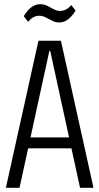

<svg xmlns="http://www.w3.org/2000/svg" viewBox="-20 -894 473 914"><path d="M163 -700H270L425 0H361L219 -652H215L73 0H8ZM101 -240H333V-188H101ZM93 -817Q110 -845 129.5 -859.5Q149 -874 171 -874Q190 -874 205.5 -866Q221 -858 236 -850Q251 -842 266 -842Q280 -842 293.5 -848.5Q307 -855 319 -870L340 -844Q323 -816 303.5 -801.5Q284 -787 262 -787Q244 -787 228 -795.5Q212 -804 197 -811.5Q182 -819 166 -819Q152 -819 139 -812Q126 -805 114 -790Z"/></svg>

Font: Pathway Extreme Condensed ExtraLight
Style: Regular
Weight: 250
Width: 3
Version: Version 1.001;gftools[0.9.26]